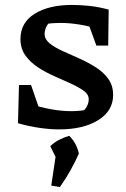

<svg xmlns="http://www.w3.org/2000/svg" viewBox="-20 -518 513 779"><path d="M220 7Q184 7 141.5 1Q99 -5 53 -18L97 -97Q143 -83 186 -75Q229 -67 270 -67Q286 -67 301.5 -68.5Q317 -70 333 -73L297 -51Q316 -62 328 -79Q340 -96 340 -115Q340 -135 320 -149.5Q300 -164 268.5 -178.5Q237 -193 201.5 -208.5Q166 -224 134.5 -244.5Q103 -265 83 -293Q63 -321 63 -360Q63 -426 120.5 -462Q178 -498 273 -498Q306 -498 343.5 -494Q381 -490 421 -479L391 -397Q347 -411 305 -418Q263 -425 225 -425Q210 -425 195 -424Q180 -423 164 -421L194 -436Q176 -426 168.5 -410.5Q161 -395 161 -380Q161 -359 181 -342.5Q201 -326 233 -311.5Q265 -297 300 -281.5Q335 -266 367 -246Q399 -226 419 -198.5Q439 -171 439 -133Q439 -68 378.5 -30.5Q318 7 220 7ZM53 -18 57 -173H106L159 -19ZM371 -333 317 -481 421 -479 419 -333ZM188 235 209 94 300 105Q285 139 266 173Q247 207 223 241ZM220 148 184 75Q201 59 220.5 49Q240 39 261 33Q276 48 285.5 65.5Q295 83 300 105Z"/></svg>

Font: Piazzolla 24pt SemiBold
Style: Regular
Weight: 600
Designer: Juan Pablo del Peral
Foundry: Huerta Tipografica
Version: Version 2.005